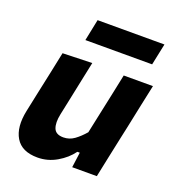

<svg xmlns="http://www.w3.org/2000/svg" viewBox="-132 -807 833 923"><g transform="rotate(20 285.0 -346.0)"><path d="M163 13.5Q82.5 13.5 51 -39Q19.5 -91.5 38 -179.5Q46 -218.5 57.5 -272Q72.5 -342 83.5 -393.8Q94.5 -445.5 105.5 -499L256 -503.5Q245 -450.5 234 -398.5Q223 -346.5 211.5 -290.5L196.5 -219.5Q187 -174 197.5 -147Q208 -120 247 -120Q277.5 -120 302.8 -138.2Q328 -156.5 352 -184.5L374.5 -290.5Q386.5 -346.5 397 -396Q407.5 -445.5 418.5 -499H568Q556.5 -445.5 545.5 -393.5Q534.5 -341.5 520 -271.5L508 -216Q495 -154 484.2 -103.8Q473.5 -53.5 462.5 0H336.5L347 -78H334.5Q306.5 -39.5 260.8 -13Q215 13.5 163 13.5ZM187 -596 209.5 -706H551.5L528.5 -596Z"/></g></svg>

Font: Commissioner
Style: Bold Italic
Weight: 700
Italic angle: -12°
Designer: Kostas Bartsokas
Foundry: Kostas Bartsokas
Version: Version 1.000; ttfautohint (v1.8.3)